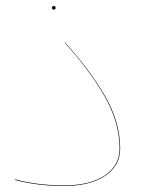

<svg xmlns="http://www.w3.org/2000/svg" viewBox="-20 -607 490 639"><path d="M30 -8 31 -10Q105 10 193 10Q279 10 328.5 -23Q378 -56 378 -113Q378 -199 328 -286.5Q278 -374 195 -465L196 -466Q279 -375 329.5 -287.5Q380 -200 380 -113Q380 -55 329.5 -21.5Q279 12 193 12Q105 12 30 -8ZM153 -581Q153 -587 159 -587Q165 -587 165 -581Q165 -575 159 -575Q153 -575 153 -581Z"/></svg>

Font: FiraGO Two
Style: Regular
Weight: 100
Designer: bBox Type
Foundry: bBox Type GmbH
Version: Version 1.001